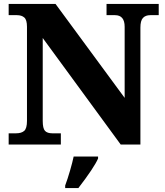

<svg xmlns="http://www.w3.org/2000/svg" viewBox="-20 -734 838 975"><path d="M24 -57H61Q89 -57 103 -69.5Q117 -82 117 -120V-598Q117 -633 103.5 -645Q90 -657 66 -657H24V-714H262L613 -237V-598Q613 -657 564 -657H521V-714H786V-657H743Q719 -657 706 -643Q693 -629 693 -594V0H593L197 -541V-120Q197 -82 208.5 -69.5Q220 -57 246 -57H289V0H24ZM311 208Q323 176 335.5 133Q348 90 354 61H478V71Q458 117 378 221H311Z"/></svg>

Font: Noto Serif ExtraBold
Style: Regular
Weight: 800
Designer: Monotype Design Team
Foundry: Monotype Imaging Inc.
Version: Version 1.001